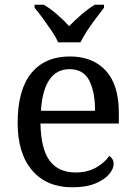

<svg xmlns="http://www.w3.org/2000/svg" viewBox="-20 -786 575 816"><path d="M287 10Q178 10 116.5 -62Q55 -134 55 -264Q55 -404 113 -475Q171 -546 277 -546Q374 -546 429.5 -486Q485 -426 485 -307V-261H152Q154 -152 191.5 -102.5Q229 -53 301 -53Q353 -53 389.5 -74.5Q426 -96 444 -123Q451 -120 457 -111Q463 -102 463 -89Q463 -69 444 -46Q425 -23 386 -6.5Q347 10 287 10ZM384 -315Q384 -395 359.5 -443.5Q335 -492 275 -492Q220 -492 189.5 -446.5Q159 -401 154 -315ZM227 -606Q217 -629 199 -655.5Q181 -682 162 -708Q143 -734 127 -753V-766H166Q195 -749 223.5 -724Q252 -699 274 -675Q297 -699 326 -724Q355 -749 383 -766H422V-753Q407 -734 387.5 -708Q368 -682 350.5 -655.5Q333 -629 322 -606Z"/></svg>

Font: Noto Serif Makasar
Style: Regular
Weight: 400
Designer: Sérgio Martins
Version: Version 1.001; ttfautohint (v1.8.4.7-5d5b)